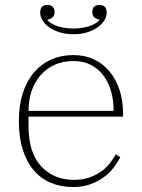

<svg xmlns="http://www.w3.org/2000/svg" viewBox="-20 -742 572 774"><path d="M275 12Q226 12 186 -4.5Q146 -21 117 -54.5Q88 -88 72 -138Q56 -188 56 -254Q56 -317 72 -366.5Q88 -416 117 -450Q146 -484 186.5 -502Q227 -520 276 -520Q322 -520 359 -502.5Q396 -485 422 -453.5Q448 -422 462 -379Q476 -336 476 -284V-272H95V-234Q95 -126 146 -71.5Q197 -17 278 -17Q311 -17 337 -25.5Q363 -34 384 -48Q405 -62 420.5 -81Q436 -100 447 -120L465 -108Q454 -87 437.5 -65.5Q421 -44 397.5 -27Q374 -10 343.5 1Q313 12 275 12ZM438 -295V-297Q438 -340 427 -376.5Q416 -413 395.5 -439.5Q375 -466 345 -481Q315 -496 276 -496Q235 -496 202 -481.5Q169 -467 145 -440.5Q121 -414 108 -377Q95 -340 95 -295ZM276 -604Q246 -604 221.5 -611.5Q197 -619 179 -631.5Q161 -644 151.5 -659.5Q142 -675 142 -691Q142 -722 171 -722Q200 -722 200 -693Q200 -668 171 -663V-661Q188 -643 217 -635Q246 -627 276 -627Q306 -627 335 -635Q364 -643 381 -661V-663Q352 -668 352 -693Q352 -722 381 -722Q410 -722 410 -691Q410 -675 400.5 -659.5Q391 -644 373 -631.5Q355 -619 330.5 -611.5Q306 -604 276 -604Z"/></svg>

Font: IBM Plex Serif ExtraLight
Style: Regular
Weight: 200
Designer: Mike Abbink, Paul van der Laan, Pieter van Rosmalen
Foundry: Bold Monday
Version: Version 2.5